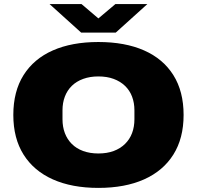

<svg xmlns="http://www.w3.org/2000/svg" viewBox="-20 -905 961 937"><path d="M460 12Q331 12 238 -29.5Q145 -71 95 -150.5Q45 -230 45 -344Q45 -459 95 -538.5Q145 -618 238 -659Q331 -700 460 -700Q590 -700 683 -659Q776 -618 826 -538.5Q876 -459 876 -344Q876 -230 826 -150.5Q776 -71 683 -29.5Q590 12 460 12ZM460 -156Q502 -156 534.5 -168Q567 -180 590 -202.5Q613 -225 624.5 -255.5Q636 -286 636 -323V-367Q636 -403 624.5 -433.5Q613 -464 590 -486Q567 -508 534.5 -520Q502 -532 460 -532Q419 -532 386 -520Q353 -508 330.5 -486Q308 -464 296.5 -433.5Q285 -403 285 -367V-323Q285 -286 296.5 -255.5Q308 -225 330.5 -202.5Q353 -180 386 -168Q419 -156 460 -156ZM222 -885H378L492 -788H428L543 -885H699L545 -746H376Z"/></svg>

Font: Archivo SemiExpanded Black
Style: Regular
Weight: 900
Width: 6
Designer: Hector Gatti
Foundry: Omnibus-Type
Version: Version 2.001